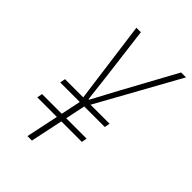

<svg xmlns="http://www.w3.org/2000/svg" viewBox="-216 -820 911 911"><g transform="rotate(45 239.5 -364.5)"><path d="M74 -290 79 -317H378L373 -290ZM47 -163 52 -190H351L346 -163ZM144 0 205 -289 146 -729H176L210 -458L225 -329H229L298 -458L446 -729H479L235 -289L174 0Z"/></g></svg>

Font: Hubot Sans Condensed ExtraLight
Style: Italic
Weight: 200
Width: 3
Italic angle: -12.0243°
Designer: Deni Anggara
Foundry: GitHub, Inc., Subsidiary of Microsoft Corporation
Version: Version 2.000